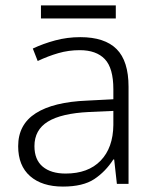

<svg xmlns="http://www.w3.org/2000/svg" viewBox="-20 -771 576 708"><path d="M276 -634Q366 -634 410 -590Q454 -546 454 -451V-93H411L401 -183H398Q369 -138 327.5 -110.5Q286 -83 212 -83Q135 -83 91 -121.5Q47 -160 47 -232Q47 -312 112 -353.5Q177 -395 301 -400L398 -405V-442Q398 -520 366.5 -553Q335 -586 274 -586Q233 -586 195 -575Q157 -564 119 -546L101 -592Q139 -610 183.5 -622Q228 -634 276 -634ZM308 -358Q206 -353 156.5 -322.5Q107 -292 107 -232Q107 -182 137.5 -156.5Q168 -131 222 -131Q305 -131 351 -178.5Q397 -226 398 -310V-362ZM407 -751V-703H131V-751Z"/></svg>

Font: Noto Sans Kannada UI Light
Style: Regular
Weight: 300
Designer: Jelle Bosma - Monotype Design Team
Foundry: Monotype Imaging Inc.
Version: Version 2.005; ttfautohint (v1.8.4.7-5d5b)